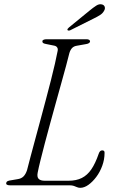

<svg xmlns="http://www.w3.org/2000/svg" viewBox="-20 -888 562 920"><path d="M314 0H28Q18 0 13.2 -3Q8.5 -6 10 -11Q10.5 -17 16.5 -20Q22.5 -23 32 -24L64 -29.5Q82 -32 92.5 -42.5Q103 -53 109.5 -72.5Q116.5 -99.5 126.5 -137.8Q136.5 -176 148.8 -220.8Q161 -265.5 174 -314Q187 -362.5 199.8 -410.5Q212.5 -458.5 223.8 -502.5Q235 -546.5 243.2 -582.5Q251.5 -618.5 256 -643Q258.5 -653.5 254.2 -660.2Q250 -667 241 -669L201.5 -677Q192.5 -678.5 187.8 -681.2Q183 -684 183 -690Q183 -695 188.8 -697.5Q194.5 -700 203.5 -700H394.5Q402.5 -700 407 -697.2Q411.5 -694.5 411.5 -690Q411.5 -684.5 405.5 -681Q399.5 -677.5 391 -676.5L349 -669Q334.5 -667 326 -658.5Q317.5 -650 312.5 -634Q306.5 -609.5 296.5 -572.2Q286.5 -535 273.8 -489.8Q261 -444.5 247.5 -395Q234 -345.5 220.2 -296Q206.5 -246.5 194.8 -201.5Q183 -156.5 174 -120.2Q165 -84 160.5 -60.5Q156.5 -40 165.2 -31Q174 -22 194 -22H309Q345.5 -22 372 -35.2Q398.5 -48.5 417.8 -76.8Q437 -105 453 -151.5Q455.5 -159 459.5 -163.2Q463.5 -167.5 470 -167.5Q476 -167.5 478.8 -164.2Q481.5 -161 481 -155Q481 -124 470 -93.8Q459 -63.5 441.2 -40Q423.5 -16.5 403.5 -2.2Q383.5 12 364.5 12Q356 12 349 8.8Q342 5.5 333.8 2.8Q325.5 0 314 0ZM407 -835.5Q427 -852 441.5 -861.2Q456 -870.5 469.5 -866.5Q479.5 -863.5 482 -854.5Q484.5 -845.5 478.5 -836Q472.5 -824.5 459.8 -816.2Q447 -808 429.5 -799.5L316.5 -743Q313 -741.5 309 -741.5Q305 -741.5 303.5 -744Q302 -747 304.5 -750.2Q307 -753.5 310.5 -756.5Z"/></svg>

Font: Fraunces ExtraLight
Style: Italic
Weight: 250
Italic angle: -16°
Version: Version 1.000;[b76b70a41]